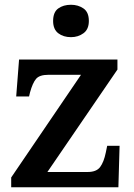

<svg xmlns="http://www.w3.org/2000/svg" viewBox="-20 -786 562 806"><path d="M27 0V-41L320 -472H183Q146 -472 131.5 -455Q117 -438 106 -398L102 -381H48L60 -536H473V-494L179 -64H348Q385 -64 400.5 -85Q416 -106 424 -145L430 -174H482L477 0ZM278 -630Q246 -630 224.5 -646.5Q203 -663 203 -698Q203 -735 224.5 -750.5Q246 -766 278 -766Q308 -766 330.5 -750.5Q353 -735 353 -698Q353 -663 330.5 -646.5Q308 -630 278 -630Z"/></svg>

Font: Noto Serif Khmer SemiBold
Style: Regular
Weight: 600
Version: Version 2.003